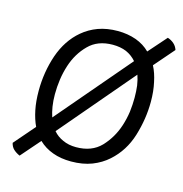

<svg xmlns="http://www.w3.org/2000/svg" viewBox="-117 -859 980 1030"><g transform="rotate(15 372.5 -344.0)"><path d="M92.8 -297.9Q92.8 -239.3 102.5 -192.4Q112.3 -144.5 129.9 -107.4Q96.7 -68.4 30.3 7.8Q35.2 29.3 48.8 42Q63.5 55.7 84 64.5Q115.2 28.3 176.8 -42Q210 -9.8 255.9 6.8Q300.8 23.4 358.4 23.4Q422.9 23.4 473.6 3.9Q523.4 -15.6 560.5 -48.8Q630.9 -111.3 660.2 -206.1Q689.5 -301.8 689.5 -396.5Q689.5 -455.1 678.7 -502.9Q668.9 -551.8 649.4 -588.9Q680.7 -626 745.1 -699.2Q738.3 -719.7 723.6 -732.4Q708 -746.1 688.5 -752Q659.2 -718.8 600.6 -652.3Q568.4 -684.6 522.5 -701.2Q475.6 -717.8 420.9 -717.8Q361.3 -717.8 312.5 -700.2Q264.6 -682.6 226.6 -650.4Q158.2 -592.8 125 -497.1Q92.8 -402.3 92.8 -297.9ZM414.1 -639.6Q456.1 -639.6 489.3 -626Q522.5 -611.3 545.9 -584Q430.7 -449.2 200.2 -178.7Q191.4 -205.1 186.5 -235.4Q181.6 -266.6 181.6 -302.7Q181.6 -343.8 187.5 -385.7Q193.4 -426.8 206.1 -465.8Q229.5 -538.1 280.3 -588.9Q330.1 -639.6 414.1 -639.6ZM599.6 -394.5Q599.6 -357.4 594.7 -316.4Q588.9 -275.4 576.2 -236.3Q552.7 -164.1 502 -110.4Q451.2 -57.6 364.3 -57.6Q322.3 -57.6 291 -72.3Q258.8 -85.9 236.3 -112.3Q351.6 -248 582 -518.6Q590.8 -494.1 595.7 -461.9Q599.6 -430.7 599.6 -394.5Z"/></g></svg>

Font: cl
Style: Italic
Weight: 400
Designer: Mitja Miklavcic
Version: Version 7.504; 2011; Build 1022